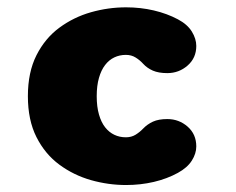

<svg xmlns="http://www.w3.org/2000/svg" viewBox="-20 -508 659 537"><path d="M332.5 9.5Q283 9.5 234.5 -4.2Q186 -18 146 -47.5Q106 -77 82 -124.5Q58 -172 58 -239Q58 -306 82 -353.5Q106 -401 146 -430.5Q186 -460 234.5 -473.8Q283 -487.5 332.5 -487.5Q373 -487.5 410.2 -478.8Q447.5 -470 477.5 -454Q504 -440 516.5 -419.8Q529 -399.5 529 -379.5Q529 -346 504.8 -324.8Q480.5 -303.5 448 -303.5Q423.5 -303.5 407.5 -310.5Q391.5 -317.5 380.5 -329.5Q371 -340 359.2 -347.2Q347.5 -354.5 332 -354.5Q314.5 -354.5 299.8 -347.5Q285 -340.5 274 -326.2Q263 -312 256.8 -290.2Q250.5 -268.5 250.5 -239Q250.5 -209.5 256.8 -187.8Q263 -166 274 -152Q285 -138 299.8 -131Q314.5 -124 332 -124Q347.5 -124 359.2 -131.2Q371 -138.5 380.5 -148.5Q392 -160.5 407.8 -167.8Q423.5 -175 448 -175Q480.5 -175 504.8 -153.8Q529 -132.5 529 -98.5Q529 -78.5 516.5 -58.8Q504 -39 477.5 -24.5Q447.5 -8 410.2 0.8Q373 9.5 332.5 9.5Z"/></svg>

Font: Sono Monospace ExtraBold
Style: Regular
Weight: 800
Version: Version 2.112